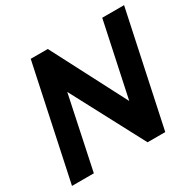

<svg xmlns="http://www.w3.org/2000/svg" viewBox="-155 -876 1056 1043"><g transform="rotate(-30 373.0 -355.0)"><path d="M161 -710H268L510 -244L609 -709H746L595 0H484L243 -455L147 0H10Z"/></g></svg>

Font: Raleway Thin
Style: Bold Italic
Weight: 700
Italic angle: -12°
Version: Version 4.026